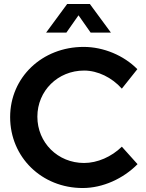

<svg xmlns="http://www.w3.org/2000/svg" viewBox="-20 -940 736 966"><path d="M432 -920H318L212 -776H314L375 -863L436 -776H538ZM593 -494 671 -592C603 -661 501 -704 401 -704C192 -704 31 -551 31 -351C31 -149 190 6 396 6C497 6 600 -41 672 -114L593 -202C541 -151 470 -120 403 -120C271 -120 168 -222 168 -353C168 -483 271 -585 403 -585C472 -585 543 -550 593 -494Z"/></svg>

Font: Montserrat_SPRD_medium Medium
Style: Regular
Weight: 400
Designer: Julieta Ulanovsky edited by Nelly Hempel
Foundry: Julieta Ulanovsky
Version: Version 4.000;PS 004.000;hotconv 1.0.88;makeotf.lib2.5.64775